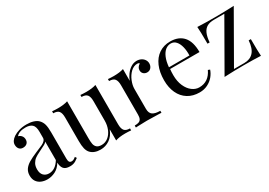

<svg xmlns="http://www.w3.org/2000/svg" viewBox="3 -1141 2479 1768"><g transform="rotate(-30 1243.0 -257.5)"><path d="M369.6 -491.2Q392.6 -467.8 401.1 -436.8Q409.7 -405.8 409.7 -351.1V-73.2Q409.7 -48.3 416.7 -37.1Q423.8 -25.9 440.4 -25.9Q452.6 -25.9 462.9 -31.2Q473.1 -36.6 485.4 -46.9L496.6 -29.8Q479 -16.6 467.3 -9.3Q455.6 -2 440.4 2.4Q425.3 6.8 405.3 6.8Q356.9 6.8 338.1 -17.3Q319.3 -41.5 319.3 -82Q290 -33.7 249 -13.4Q208 6.8 165.5 6.8Q130.9 6.8 102.1 -5.1Q73.2 -17.1 55.9 -42.2Q38.6 -67.4 38.6 -105Q38.6 -143.1 57.1 -169.9Q75.7 -196.8 109.4 -217Q143.1 -237.3 199.7 -261.2L219.2 -269.5Q255.4 -283.7 275.1 -293.5Q294.9 -303.2 307.1 -316.2Q319.3 -329.1 319.3 -346.2V-408.2Q319.3 -466.3 295.2 -487.5Q271 -508.8 226.6 -508.8Q155.8 -508.8 127.4 -473.1Q147.5 -468.3 160.9 -451.9Q174.3 -435.5 174.3 -412.1Q174.3 -386.7 158.4 -372.3Q142.6 -357.9 115.7 -357.9Q90.3 -357.9 75.9 -375Q61.5 -392.1 61.5 -419.9Q61.5 -459 108.4 -491.2Q132.8 -507.3 168.7 -518.1Q204.6 -528.8 248.5 -528.8Q289.6 -528.8 320.8 -518.8Q352.1 -508.8 369.6 -491.2ZM223.6 -248Q194.8 -234.4 174.8 -220Q154.8 -205.6 140.6 -181.2Q126.5 -156.7 126.5 -121.1Q126.5 -77.6 148.4 -55.4Q170.4 -33.2 206.5 -33.2Q272.9 -33.2 319.3 -108.9V-305.2Q312 -293.9 294.9 -284.2Q277.8 -274.4 223.6 -248Z M1056.6 -20V1Q1025.4 -2 994.6 -2Q930.2 -2 890.6 12.2V-106Q866.2 -44.4 822.5 -15.1Q778.8 14.2 726.6 14.2Q659.2 14.2 622.6 -23.9Q604.5 -43.5 596.9 -74.7Q589.4 -106 589.4 -154.8V-405.8Q589.4 -452.1 572.8 -473.1Q556.2 -494.1 513.7 -494.1V-515.1Q544.9 -512.2 575.7 -512.2Q638.7 -512.2 679.7 -525.9V-132.8Q679.7 -94.7 684.1 -71.3Q688.5 -47.9 705.1 -33Q721.7 -18.1 755.4 -18.1Q793.9 -18.1 824.7 -42Q855.5 -65.9 873 -107.4Q890.6 -148.9 890.6 -199.2V-405.8Q890.6 -452.1 873.8 -473.1Q856.9 -494.1 814.5 -494.1V-515.1Q845.7 -512.2 876.5 -512.2Q939.9 -512.2 980.5 -525.9V-107.9Q980.5 -61.5 997.3 -40.8Q1014.2 -20 1056.6 -20Z M1509.8 -450.2Q1509.8 -423.8 1494.1 -405.5Q1478.5 -387.2 1452.6 -387.2Q1430.7 -387.2 1415 -401.1Q1399.4 -415 1399.4 -439Q1399.4 -471.7 1433.6 -493.2Q1426.8 -502.9 1412.6 -502.9Q1373 -502.9 1341.3 -472.7Q1309.6 -442.4 1291.5 -397.9Q1273.4 -353.5 1273.4 -314.9V-103Q1273.4 -56.6 1299.8 -38.8Q1326.2 -21 1379.4 -21V0Q1374 0 1355.5 -1Q1255.9 -3.9 1225.6 -3.9Q1201.7 -3.9 1124 -1Q1111.3 0 1107.4 0V-21Q1135.7 -21 1152.1 -27.3Q1168.5 -33.7 1176 -49.3Q1183.6 -64.9 1183.6 -92.8V-405.8Q1183.6 -452.1 1166.7 -473.1Q1149.9 -494.1 1107.4 -494.1V-515.1Q1138.7 -512.2 1169.4 -512.2Q1232.9 -512.2 1273.4 -525.9V-400.9Q1284.7 -432.1 1305.9 -461.4Q1327.1 -490.7 1356.4 -509.8Q1385.7 -528.8 1418.5 -528.8Q1444.8 -528.8 1465.6 -518.3Q1486.3 -507.8 1498 -489.7Q1509.8 -471.7 1509.8 -450.2Z M1779.3 14.2Q1708 14.2 1656 -18.3Q1604 -50.8 1576.7 -109.6Q1549.3 -168.5 1549.3 -245.1Q1549.3 -332 1577.1 -396Q1605 -460 1656 -494.4Q1707 -528.8 1775.4 -528.8Q1865.2 -528.8 1913.8 -474.4Q1962.4 -419.9 1962.4 -309.1H1649.9Q1646.5 -282.2 1646.5 -245.1Q1646.5 -179.2 1668.2 -129.9Q1689.9 -80.6 1725.1 -54.2Q1760.3 -27.8 1799.3 -27.8Q1899.9 -27.8 1946.3 -127.9L1966.3 -120.1Q1954.6 -85 1929 -54.4Q1903.3 -23.9 1865 -4.9Q1826.7 14.2 1779.3 14.2ZM1648.4 -328.1H1866.2Q1868.2 -377.9 1857.9 -419.4Q1847.7 -460.9 1825.7 -485.4Q1803.7 -509.8 1771.5 -509.8Q1740.7 -509.8 1714.8 -490Q1689 -470.2 1671.4 -429.4Q1653.8 -388.7 1648.4 -328.1Z M2269 -15.1Q2330.6 -15.1 2366.2 -53.5Q2401.9 -91.8 2408.2 -175.8H2431.2Q2431.2 -45.4 2435.1 3.9Q2356.9 0 2249.5 0Q2153.8 0 2047.4 4.9L2336.4 -500H2226.1Q2181.2 -500 2152.3 -483.9Q2123.5 -467.8 2107.7 -432.4Q2091.8 -397 2087.4 -338.9H2064.5Q2064.5 -471.2 2060.1 -519Q2138.7 -515.1 2246.1 -515.1Q2341.8 -515.1 2448.2 -520L2159.2 -15.1Z"/></g></svg>

Font: TypoPRO Playfair Display
Style: Regular
Weight: 400
Designer: Claus Eggers Sørensen
Foundry: Claus Eggers Sørensen
Version: Version 1.004;PS 001.004;hotconv 1.0.70;makeotf.lib2.5.58329